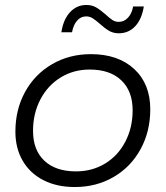

<svg xmlns="http://www.w3.org/2000/svg" viewBox="-20 -748 667 773"><path d="M42 -218Q42 -307 81 -378Q120 -449 189.5 -489.5Q259 -530 346 -530Q456 -530 520.5 -470Q585 -410 585 -308Q585 -219 546 -147.5Q507 -76 437.5 -35.5Q368 5 281 5Q209 5 155 -22.5Q101 -50 71.5 -100.5Q42 -151 42 -218ZM514 -304Q514 -381 468.5 -424.5Q423 -468 341 -468Q276 -468 224 -436Q172 -404 142.5 -347.5Q113 -291 113 -221Q113 -144 158.5 -101Q204 -58 286 -58Q351 -58 403 -89.5Q455 -121 484.5 -177.5Q514 -234 514 -304ZM382 -652Q365 -667 353 -674.5Q341 -682 327 -682Q305 -682 290 -664.5Q275 -647 270 -618H227Q235 -670 262 -699Q289 -728 328 -728Q350 -728 366.5 -718.5Q383 -709 405 -690Q421 -675 432.5 -667.5Q444 -660 458 -660Q480 -660 495.5 -677Q511 -694 516 -722H559Q551 -671 524.5 -642.5Q498 -614 458 -614Q436 -614 419 -624Q402 -634 382 -652Z"/></svg>

Font: Montserrat Alternates
Style: Italic
Weight: 400
Italic angle: -11.3°
Designer: Julieta Ulanovsky
Foundry: Julieta Ulanovsky
Version: Version 7.200